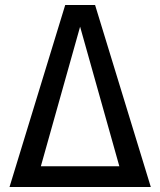

<svg xmlns="http://www.w3.org/2000/svg" viewBox="-20 -749 642 769"><path d="M241.2 -729H360.8L584 0H18.1ZM458 -83 300.8 -642.1 143.6 -83Z"/></svg>

Font: Hack
Style: Regular
Weight: 400
Monospace: yes
Designer: Christopher Simpkins
Foundry: Christopher Simpkins
Version: Version 2.019; ttfautohint (v1.4.1) -l 4 -r 80 -G 350 -x 0 -